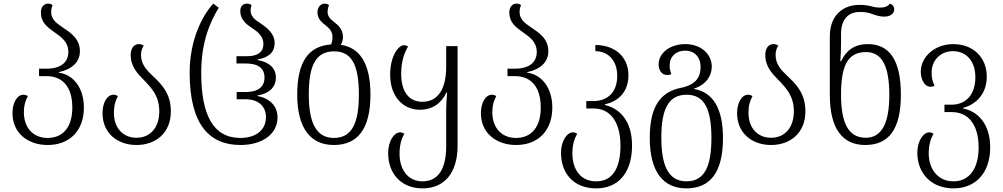

<svg xmlns="http://www.w3.org/2000/svg" viewBox="-20 -791 5546 1062"><path d="M244 11C363 11 444 -66 444 -196C444 -307 384 -379 305 -389V-392C380 -408 422 -449 422 -508C422 -578 369 -611 323 -642C290 -664 263 -686 263 -724C263 -737 265 -750 271 -762C266 -767 258 -771 246 -771C220 -771 206 -748 206 -722C206 -668 241 -641 278 -615C318 -587 358 -560 358 -504C358 -445 315 -411 236 -411H196V-370H236C328 -370 380 -309 380 -196C380 -85 326 -28 243 -28C168 -28 113 -79 112 -169C112 -208 120 -234 134 -259C126 -265 118 -267 110 -267C74 -267 49 -222 49 -165C49 -55 134 11 244 11Z M735 11C841 11 925 -55 925 -175C925 -278 870 -328 824 -372C789 -405 760 -437 760 -487C760 -508 766 -526 775 -538C769 -543 760 -547 747 -547C720 -547 703 -522 703 -488C703 -421 741 -384 779 -345C819 -303 861 -260 861 -175C861 -84 810 -29 735 -29C664 -29 610 -79 610 -167C610 -207 618 -233 632 -259C624 -265 616 -267 608 -267C572 -267 547 -222 547 -165C547 -55 629 11 735 11Z M1310 11C1428 11 1515 -47 1515 -142C1515 -206 1471 -247 1405 -260V-263C1468 -273 1506 -308 1506 -362C1506 -415 1468 -448 1405 -459V-462C1465 -473 1499 -500 1499 -554C1499 -607 1454 -640 1418 -664C1386 -684 1366 -703 1366 -734C1366 -744 1367 -751 1372 -762C1366 -767 1358 -771 1347 -771C1321 -771 1309 -753 1309 -731C1309 -686 1338 -659 1373 -637C1406 -615 1437 -590 1437 -549C1437 -502 1405 -480 1345 -480H1288V-440H1337C1407 -440 1443 -415 1443 -362C1443 -310 1407 -282 1339 -282H1289V-242H1337C1409 -242 1451 -204 1451 -143C1451 -67 1389 -28 1310 -28C1158 -28 1093 -157 1093 -388C1093 -558 1141 -668 1190 -748L1160 -771C1099 -706 1029 -570 1029 -389C1029 -97 1142 11 1310 11Z M1865 -543C1873 -556 1877 -570 1877 -587C1877 -630 1850 -652 1827 -670C1808 -685 1792 -700 1792 -725C1792 -737 1794 -750 1800 -762C1795 -767 1786 -771 1776 -771C1752 -771 1736 -749 1736 -723C1736 -687 1759 -668 1782 -650C1801 -635 1819 -617 1819 -587C1819 -571 1817 -557 1811 -545C1687 -537 1624 -449 1624 -268C1624 -79 1700 11 1826 11C1959 11 2029 -78 2029 -268C2029 -440 1970 -528 1865 -543ZM1827 -28C1729 -28 1688 -112 1688 -268C1688 -428 1726 -507 1828 -507C1927 -507 1965 -429 1965 -268C1965 -114 1929 -28 1827 -28Z M2317 251C2435 251 2511 169 2511 15V-536H2448V-422C2448 -301 2404 -228 2316 -228C2248 -228 2199 -276 2199 -383C2199 -462 2222 -507 2237 -534C2229 -539 2222 -541 2215 -541C2183 -541 2138 -480 2138 -378C2138 -255 2211 -184 2302 -184C2376 -184 2423 -223 2449 -279H2453C2450 -240 2448 -208 2448 -186V17C2448 142 2405 212 2317 212C2233 212 2190 143 2190 59C2190 13 2200 -24 2217 -51C2209 -56 2201 -59 2193 -59C2160 -59 2127 -11 2127 56C2127 170 2200 251 2317 251Z M2835 11C2954 11 3035 -66 3035 -196C3035 -307 2975 -379 2896 -389V-392C2971 -408 3013 -449 3013 -508C3013 -578 2960 -611 2914 -642C2881 -664 2854 -686 2854 -724C2854 -737 2856 -750 2862 -762C2857 -767 2849 -771 2837 -771C2811 -771 2797 -748 2797 -722C2797 -668 2832 -641 2869 -615C2909 -587 2949 -560 2949 -504C2949 -445 2906 -411 2827 -411H2787V-370H2827C2919 -370 2971 -309 2971 -196C2971 -85 2917 -28 2834 -28C2759 -28 2704 -79 2703 -169C2703 -208 2711 -234 2725 -259C2717 -265 2709 -267 2701 -267C2665 -267 2640 -222 2640 -165C2640 -55 2725 11 2835 11Z M3278 251C3397 251 3476 168 3476 14C3476 -124 3406 -192 3326 -210V-214C3406 -232 3456 -287 3456 -375C3456 -476 3382 -542 3273 -542V-508C3344 -508 3394 -456 3394 -372C3394 -281 3342 -232 3262 -232H3223V-191H3264C3353 -191 3412 -120 3412 15C3412 140 3367 212 3278 212C3187 212 3146 141 3146 57C3146 13 3156 -24 3173 -51C3165 -56 3157 -59 3149 -59C3116 -59 3083 -11 3083 54C3083 168 3153 251 3278 251Z M3776 251C3909 251 3979 162 3979 -28C3979 -192 3923 -281 3819 -299V-301C3889 -324 3917 -375 3917 -422C3917 -492 3858 -547 3770 -547C3686 -547 3623 -498 3623 -435C3623 -396 3646 -376 3669 -376C3678 -376 3687 -378 3693 -380C3689 -394 3684 -408 3684 -429C3684 -478 3719 -511 3770 -511C3819 -511 3855 -478 3855 -420C3855 -364 3829 -322 3746 -305C3632 -282 3574 -201 3574 -28C3574 161 3650 251 3776 251ZM3777 212C3678 212 3638 127 3638 -30C3638 -187 3677 -267 3778 -267C3877 -267 3915 -187 3915 -28C3915 126 3879 212 3777 212Z M4245 11C4351 11 4435 -55 4435 -175C4435 -278 4380 -328 4334 -372C4299 -405 4270 -437 4270 -487C4270 -508 4276 -526 4285 -538C4279 -543 4270 -547 4257 -547C4230 -547 4213 -522 4213 -488C4213 -421 4251 -384 4289 -345C4329 -303 4371 -260 4371 -175C4371 -84 4320 -29 4245 -29C4174 -29 4120 -79 4120 -167C4120 -207 4128 -233 4142 -259C4134 -265 4126 -267 4118 -267C4082 -267 4057 -222 4057 -165C4057 -55 4139 11 4245 11Z M4766 11C4896 11 4963 -76 4963 -267C4963 -460 4899 -547 4780 -547C4705 -547 4659 -510 4633 -453H4628C4631 -487 4632 -526 4632 -555V-603C4632 -692 4680 -725 4735 -725C4765 -725 4785 -721 4803 -714C4825 -706 4846 -699 4871 -699C4901 -699 4926 -713 4926 -739C4926 -756 4916 -767 4901 -771C4894 -757 4874 -749 4850 -749C4832 -749 4817 -751 4800 -756C4782 -761 4761 -764 4733 -764C4643 -764 4570 -706 4570 -591V-266C4570 -76 4642 11 4766 11ZM4769 -29C4673 -29 4632 -110 4632 -266C4632 -421 4665 -503 4770 -503C4860 -503 4899 -423 4899 -265C4899 -106 4855 -29 4769 -29Z M5254 251C5374 251 5457 168 5457 24C5457 -107 5387 -176 5307 -191V-194C5387 -217 5438 -278 5438 -367C5438 -473 5364 -547 5252 -547C5150 -547 5073 -476 5073 -395C5073 -346 5098 -311 5126 -311C5133 -311 5141 -312 5149 -317C5137 -343 5133 -361 5133 -390C5133 -456 5181 -508 5251 -508C5325 -508 5375 -453 5375 -364C5375 -268 5323 -212 5243 -212H5204V-171H5245C5334 -171 5393 -104 5393 25C5393 140 5343 212 5254 212C5165 212 5117 141 5117 57C5117 13 5127 -24 5144 -51C5136 -56 5128 -59 5120 -59C5087 -59 5054 -11 5054 54C5054 168 5132 251 5254 251Z"/></svg>

Font: Noto Serif Georgian SemiCondensed Light
Style: Regular
Weight: 300
Width: 4
Designer: Monotype Design Team, Akaki Razmadze
Foundry: Google LLC
Version: Version 2.003